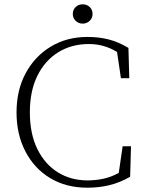

<svg xmlns="http://www.w3.org/2000/svg" viewBox="-20 -860 679 894"><path d="M387 14Q288 14 214 -30.5Q140 -75 98.5 -154.5Q57 -234 57 -337Q57 -440 99.5 -519Q142 -598 216.5 -643Q291 -688 387 -688Q440 -688 485.5 -676.5Q531 -665 578 -637L582 -496H543L525 -618Q465 -655 394 -655Q313 -655 251 -616.5Q189 -578 154 -507Q119 -436 119 -337Q119 -237 154 -166Q189 -95 249.5 -57.5Q310 -20 388 -20Q426 -20 462.5 -28Q499 -36 533 -55L551 -179H590L586 -37Q537 -9 488.5 2.5Q440 14 387 14ZM365 -750Q346 -750 332.5 -763Q319 -776 319 -795Q319 -815 332.5 -827.5Q346 -840 365 -840Q384 -840 397.5 -827.5Q411 -815 411 -795Q411 -776 397.5 -763Q384 -750 365 -750Z"/></svg>

Font: Source Serif Pro Light
Style: Regular
Weight: 300
Designer: Frank Grießhammer
Foundry: Adobe Systems Incorporated
Version: Version 3.001;hotconv 1.0.111;makeotfexe 2.5.65597